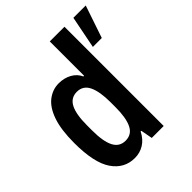

<svg xmlns="http://www.w3.org/2000/svg" viewBox="-203 -850 989 989"><g transform="rotate(-45 292.0 -355.5)"><path d="M208 12Q131 12 86 -54Q41 -120 41 -264Q41 -360 62 -420.5Q83 -481 120 -509.5Q157 -538 202 -538Q241 -538 272 -521Q303 -504 317 -473H322V-723H429V0H342L330 -64H325Q306 -26 275.5 -7Q245 12 208 12ZM237 -85Q282 -85 302 -125.5Q322 -166 322 -244V-279Q322 -358 302 -399.5Q282 -441 237 -441Q193 -441 172.5 -401.5Q152 -362 152 -282V-244Q152 -164 172.5 -124.5Q193 -85 237 -85ZM459 -546 494 -723H584L524 -546Z"/></g></svg>

Font: Archivo Narrow SemiBold
Style: Regular
Weight: 600
Designer: Hector Gatti
Foundry: Omnibus-Type
Version: Version 3.002